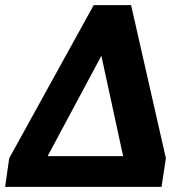

<svg xmlns="http://www.w3.org/2000/svg" viewBox="-39 -730 724 750"><path d="M473 -710 609 -112 592 0H-19L-3 -112L327 -710ZM147 -120H442L357 -512Z"/></svg>

Font: Bitter ExtraBold
Style: Italic
Weight: 800
Italic angle: -9°
Designer: Sol Matas, and Bitter project Authors
Foundry: Sol Matas
Version: Version 2.001